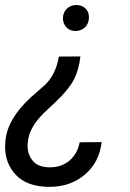

<svg xmlns="http://www.w3.org/2000/svg" viewBox="-36 -558 519 767"><path d="M319.3 -488.3C319.3 -488.8 319.3 -489.3 319.3 -489.7C319.3 -518.6 297.9 -538.1 269 -538.1C268.6 -538.1 268.1 -538.1 267.6 -538.1C237.8 -536.6 215.8 -516.1 215.3 -485.4C215.3 -456.1 236.3 -434.1 264.6 -434.1C265.6 -434.1 266.6 -434.1 267.6 -434.1C298.3 -435.5 319.3 -457.5 319.3 -488.3ZM199.2 -332C190.9 -283.7 172.4 -245.6 142.6 -217.8L85.9 -168C23.9 -110.8 -9.8 -52.7 -14.6 6.8C-15.1 14.2 -15.6 21.5 -15.6 28.3C-15.6 72.8 -1.5 109.9 27.3 140.6C56.2 171.4 99.1 187 155.3 188.5C157.2 188.5 159.7 188.5 161.6 188.5C216.8 188.5 263.7 172.4 302.2 140.1C341.3 107.4 363.8 64 370.1 9.8L282.2 10.3C276.4 41 262.7 65.4 241.7 83.5C220.2 101.6 194.3 110.4 164.1 110.4C162.6 110.4 161.6 110.4 160.6 110.4C130.4 109.9 108.4 101.1 94.7 84C81.1 67.4 74.2 47.4 74.2 24.9C74.2 18.6 74.7 11.7 75.7 4.9C80.1 -32.7 101.6 -69.8 140.1 -107.4L187.5 -151.9C221.7 -184.6 245.6 -213.9 259.3 -240.2C272.5 -266.1 281.2 -296.9 285.2 -332.5Z"/></svg>

Font: Roboto
Style: Italic
Weight: 400
Italic angle: -12°
Designer: Google
Version: Version 2.137; 2017